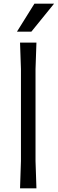

<svg xmlns="http://www.w3.org/2000/svg" viewBox="-20 -1034 317 1054"><path d="M95 -150V-655L90 -800H180L175 -655V-150L180 0H90ZM277 -1014 152 -860H73L169 -1014Z"/></svg>

Font: Farro Light
Style: Regular
Weight: 300
Designer: Aceler Chua
Foundry: Grayscale Limited
Version: Version 1.101